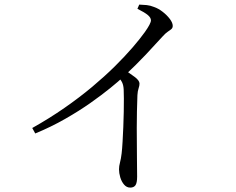

<svg xmlns="http://www.w3.org/2000/svg" viewBox="-20 -785 1040 846"><path d="M585.5 -746.3 593.5 -764.7Q610.1 -764.3 626.4 -762.6Q642.6 -760.8 658.3 -754.4Q677.7 -747.8 696.6 -733.1Q715.6 -718.4 728.4 -701.4Q741.1 -684.4 741.1 -671.3Q741.1 -662.2 735.5 -657.3Q729.9 -652.3 719.8 -645.7Q709.6 -639.1 695.6 -623.5Q665.6 -590.3 622.9 -544.8Q580.2 -499.4 523.1 -446Q502.7 -427 466 -397.1Q429.3 -367.2 379.2 -331.9Q329.1 -296.5 267.2 -261.2Q205.3 -225.8 135.3 -196.9L122.1 -221Q198.1 -263.7 264 -309.5Q329.9 -355.3 385.8 -402Q441.6 -448.8 486.2 -492.9Q530.7 -537 563.8 -575.4Q596.9 -613.8 618.3 -643.7Q645.1 -681.6 645.1 -695.3Q645.1 -707.1 631.4 -718.7Q617.7 -730.2 585.5 -746.3ZM494.9 -453.3 525.4 -479.4Q551.8 -462 573.3 -446.2Q594.7 -430.3 594.7 -416.7Q594.7 -407.3 590.6 -395.5Q586.5 -383.7 585.5 -365.5Q582.7 -292.8 582.6 -221.7Q582.6 -150.6 583.4 -94Q584.2 -37.4 584.2 -7Q584.2 20.6 577 31.1Q569.7 41.6 553.9 41.6Q537.9 41.6 526.7 28.4Q515.5 15.3 509.9 -3.6Q504.4 -22.5 504.4 -38.8Q504.4 -53 508.7 -68.9Q513 -84.7 516 -109.5Q518.4 -130.1 520.1 -160.6Q521.8 -191.1 523.3 -225.1Q524.8 -259.1 525.3 -291.9Q525.8 -324.6 525.8 -350.6Q525.8 -376.6 525 -389.6Q524.2 -408.7 518.3 -421.4Q512.4 -434.1 494.9 -453.3Z"/></svg>

Font: Source Han Serif JP VF
Style: Regular
Weight: 250
Designer: Ryoko NISHIZUKA 西塚涼子 (kana & ideographs); Frank Grießhammer (Latin, Greek & Cyrillic); Wenlong ZHANG 张文龙 (bopomofo); San
Foundry: Adobe
Version: Version 2.001;hotconv 1.1.0;makeotfexe 2.6.0